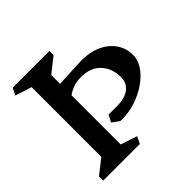

<svg xmlns="http://www.w3.org/2000/svg" viewBox="-192 -975 1163 1163"><g transform="rotate(-45 389.5 -393.0)"><path d="M725 -412Q725 -351 673.5 -296Q622 -241 543 -209.5Q464 -178 387 -182L341 -215L364 -260H440Q504 -260 541 -288.5Q578 -317 578 -367Q578 -442 533.5 -490.5Q489 -539 405 -539Q340 -539 288 -501V-80L394 -45L372 0H58V-36L152 -110V-707L46 -741L69 -786H383V-750L288 -675V-599Q380 -604 382 -604Q452 -608 484 -608Q555 -608 610 -582Q665 -556 695 -511Q725 -466 725 -412Z"/></g></svg>

Font: InknutAntiqua
Style: Medium
Weight: 500
Designer: Claus Eggers Srensen
Foundry: Claus Eggers Srensen
Version: Version 1.000; ttfautohint (v1.2) -l 7 -r 28 -G 50 -x 13 -D 